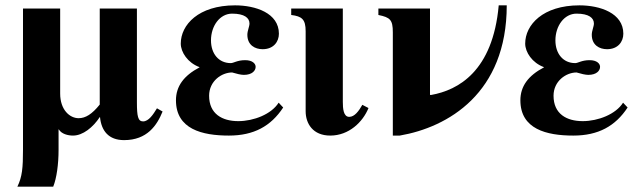

<svg xmlns="http://www.w3.org/2000/svg" viewBox="-20 -493 2382 718"><path d="M199 -9H200C210 8 234 14 253 14C290 14 328 -17 353 -55H354C359 -4 386 31 444 31C530 31 567 -24 588 -76L567 -88C553 -65 536 -39 515 -39C496 -39 492 -58 492 -111V-461H353V-102C324 -66 300 -51 274 -51C241 -51 205 -82 205 -143V-461H66V67C66 135 63 168 45 205H179C192 173 199 120 199 68Z M1022 -109C995 -66 929 -40 871 -40C811 -40 762 -67 762 -135C762 -190 809 -222 848 -222C865 -217 881 -213 892 -213C923 -213 936 -229 936 -243C936 -255 924 -268 897 -268C867 -268 854 -257 843 -257C798 -257 769 -292 769 -342C769 -396 802 -442 848 -442C894 -442 913 -426 913 -405C913 -394 905 -378 905 -363C905 -324 934 -309 962 -309C1003 -309 1023 -337 1023 -367C1023 -444 936 -473 859 -473C722 -473 656 -400 656 -330C656 -298 682 -258 726 -242V-241C667 -210 638 -170 638 -118C638 -10 736 14 836 14C929 14 993 -21 1039 -91Z M1262 -461H1069V-437C1109 -432 1123 -421 1123 -376V-77C1123 -31 1150 14 1215 14C1285 14 1337 -37 1358 -89L1335 -101C1322 -78 1306 -56 1286 -56C1264 -56 1262 -88 1262 -112Z M1845 -473C1823 -226 1693 -156 1593 -138H1588V-461H1395V-437C1439 -428 1449 -419 1449 -372V14H1475C1655 -17 1875 -144 1875 -473Z M2310 -109C2283 -66 2217 -40 2159 -40C2099 -40 2050 -67 2050 -135C2050 -190 2097 -222 2136 -222C2153 -217 2169 -213 2180 -213C2211 -213 2224 -229 2224 -243C2224 -255 2212 -268 2185 -268C2155 -268 2142 -257 2131 -257C2086 -257 2057 -292 2057 -342C2057 -396 2090 -442 2136 -442C2182 -442 2201 -426 2201 -405C2201 -394 2193 -378 2193 -363C2193 -324 2222 -309 2250 -309C2291 -309 2311 -337 2311 -367C2311 -444 2224 -473 2147 -473C2010 -473 1944 -400 1944 -330C1944 -298 1970 -258 2014 -242V-241C1955 -210 1926 -170 1926 -118C1926 -10 2024 14 2124 14C2217 14 2281 -21 2327 -91Z"/></svg>

Font: XITS
Style: Bold
Weight: 700
Designer: MicroPress Inc., with final additions and corrections provided by Coen Hoffman, Elsevier (retired)
Version: Version 1.107